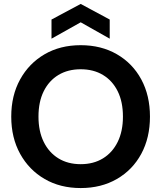

<svg xmlns="http://www.w3.org/2000/svg" viewBox="-20 -941 818 973"><path d="M389 12Q285 12 206 -34Q127 -80 82 -161.5Q37 -243 37 -350Q37 -457 82 -538.5Q127 -620 206 -666Q285 -712 389 -712Q493 -712 572.5 -666Q652 -620 696 -538.5Q740 -457 740 -350Q740 -243 696 -161.5Q652 -80 572.5 -34Q493 12 389 12ZM389 -109Q454 -109 502 -138.5Q550 -168 576.5 -222Q603 -276 603 -350Q603 -425 576.5 -478.5Q550 -532 502 -561Q454 -590 389 -590Q324 -590 276 -561Q228 -532 201.5 -478.5Q175 -425 175 -350Q175 -276 201.5 -222Q228 -168 276 -138.5Q324 -109 389 -109ZM241 -745V-842L389 -921L536 -842V-745L389 -828Z"/></svg>

Font: DM Sans 9pt 36pt
Style: Bold
Weight: 700
Version: Version 4.004;gftools[0.9.30]